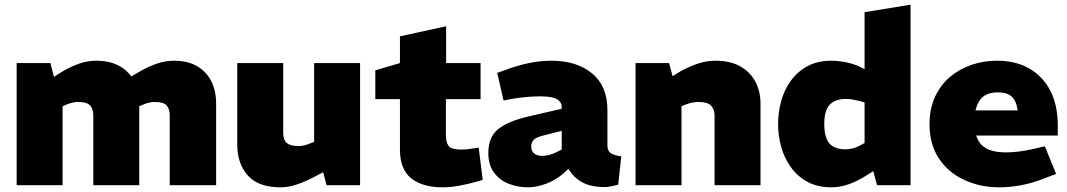

<svg xmlns="http://www.w3.org/2000/svg" viewBox="-20 -790 4551 819"><path d="M51 0V-521H195L210 -462L248 -486Q282 -506 317.5 -518.5Q353 -531 390 -531Q451 -531 492 -507Q533 -483 553.5 -442Q574 -401 574 -348V0H378V-297Q378 -325 364.5 -340Q351 -355 314 -355Q302 -355 290.5 -352.5Q279 -350 269 -346L247 -337V0ZM704 0V-297Q704 -325 691 -340Q678 -355 641 -355Q629 -355 617.5 -352.5Q606 -350 596 -346L569 -335L511 -447L578 -486Q613 -506 649 -518.5Q685 -531 722 -531Q782 -531 822 -507Q862 -483 882 -442Q902 -401 902 -348V0Z M1176 9Q1082 9 1037 -41.5Q992 -92 992 -173V-521H1188V-225Q1188 -193 1203.5 -180Q1219 -167 1252 -167Q1265 -167 1276 -169.5Q1287 -172 1297 -176L1320 -185V-521H1516V0H1373L1348 -96L1384 -69L1318 -34Q1281 -15 1246 -3Q1211 9 1176 9Z M1867 9Q1783 9 1734.5 -29Q1686 -67 1686 -153V-367H1581V-490L1686 -521V-635L1883 -678V-521H2030V-367H1882V-214Q1882 -183 1893.5 -167.5Q1905 -152 1948 -152Q1958 -152 1969.5 -153Q1981 -154 1993 -156L2022 -160L2039 -23L2017 -16Q1978 -5 1939.5 2Q1901 9 1867 9Z M2232 9Q2189 9 2150.5 -6Q2112 -21 2087.5 -53.5Q2063 -86 2063 -137Q2063 -204 2103.5 -238Q2144 -272 2233 -293L2376 -326V-328Q2378 -353 2357 -366Q2336 -379 2286 -379Q2255 -379 2222.5 -376Q2190 -373 2157 -367L2128 -361L2101 -479L2137 -492Q2185 -510 2234 -520.5Q2283 -531 2332 -531Q2440 -531 2505.5 -477Q2571 -423 2571 -321V-170Q2571 -148 2583.5 -138Q2596 -128 2630 -123L2617 -2Q2602 2 2586 5Q2570 8 2559 8Q2499 8 2461.5 -13.5Q2424 -35 2405 -70L2384 -51Q2350 -21 2309 -6Q2268 9 2232 9ZM2293 -125Q2307 -125 2324 -129.5Q2341 -134 2358 -143L2376 -152V-232L2290 -210Q2264 -203 2255 -191.5Q2246 -180 2246 -165Q2246 -145 2259 -135Q2272 -125 2293 -125Z M2691 0V-521H2834L2849 -465L2883 -486Q2919 -506 2956.5 -518.5Q2994 -531 3031 -531Q3096 -531 3138.5 -506.5Q3181 -482 3202.5 -441Q3224 -400 3224 -348V0H3028V-297Q3028 -324 3013 -339.5Q2998 -355 2959 -355Q2946 -355 2933.5 -352.5Q2921 -350 2910 -346L2887 -337V0Z M3527 9Q3467 9 3424 -14.5Q3381 -38 3353 -77.5Q3325 -117 3312 -164.5Q3299 -212 3299 -261Q3299 -310 3312 -358Q3325 -406 3353 -445Q3381 -484 3424 -507.5Q3467 -531 3527 -531Q3554 -531 3588 -524.5Q3622 -518 3650 -504L3668 -495V-738L3864 -770V0H3721L3705 -60L3675 -41Q3639 -18 3601.5 -4.5Q3564 9 3527 9ZM3496 -261Q3496 -222 3506 -198Q3516 -174 3536.5 -163.5Q3557 -153 3586 -153Q3599 -153 3615 -156.5Q3631 -160 3646 -168L3668 -180V-353L3643 -360Q3631 -363 3617 -365.5Q3603 -368 3588 -368Q3560 -368 3539 -358Q3518 -348 3507 -325Q3496 -302 3496 -261Z M4242 9Q4161 9 4093 -22.5Q4025 -54 3985 -114Q3945 -174 3945 -260Q3945 -326 3968.5 -377Q3992 -428 4032.5 -462Q4073 -496 4124.5 -513.5Q4176 -531 4233 -531Q4314 -531 4372 -497Q4430 -463 4461 -401.5Q4492 -340 4492 -256V-212H4144Q4152 -186 4169 -170Q4186 -154 4212 -147Q4238 -140 4272 -140Q4297 -140 4325.5 -143.5Q4354 -147 4385 -154L4437 -166L4485 -48L4432 -28Q4384 -9 4336 0Q4288 9 4242 9ZM4141 -319H4321Q4316 -358 4296.5 -377Q4277 -396 4236 -396Q4212 -396 4192.5 -388.5Q4173 -381 4160.5 -364Q4148 -347 4141 -319Z"/></svg>

Font: REM Medium ExtraBold
Style: Regular
Weight: 800
Version: Version 1.005;gftools[0.9.28]